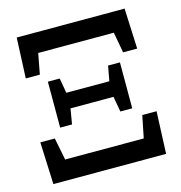

<svg xmlns="http://www.w3.org/2000/svg" viewBox="-100 -754 795 844"><g transform="rotate(-15 297.0 -332.0)"><path d="M40 0 32 -192H98L135 -4L78 -91H515L458 -4L496 -192H561L553 0ZM133 -232V-441H187L203 -348V-327L187 -232ZM165 -302V-373H428V-302ZM407 -232 390 -327V-348L407 -441H461V-232ZM43 -480 51 -664H542L550 -480H486L453 -660L505 -574H89L141 -660L107 -480Z"/></g></svg>

Font: Source Serif 4 18pt SemiBold
Style: Regular
Weight: 600
Designer: Frank Grießhammer
Foundry: Adobe Systems Incorporated
Version: Version 4.004;hotconv 1.0.116;makeotfexe 2.5.65601